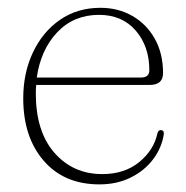

<svg xmlns="http://www.w3.org/2000/svg" viewBox="-20 -474 488 504"><path d="M408 -282Q408 -251 372.5 -251H75Q74 -240.5 74 -229Q74 -128.5 123 -72.8Q172 -17 248.5 -17Q306.5 -17 345 -48.2Q383.5 -79.5 393 -123Q395 -132.5 402 -132.5Q411 -132.5 410 -121.5Q404.5 -86 382 -56Q359.5 -26 323.2 -8Q287 10 241 10Q148.5 10 94.8 -52Q41 -114 41 -216Q41 -282.5 66.5 -336.5Q92 -390.5 137.5 -422Q183 -453.5 243.5 -453.5Q290.5 -453.5 327.8 -432Q365 -410.5 386.5 -372Q408 -333.5 408 -282ZM240 -435Q173.5 -435 130.2 -389.2Q87 -343.5 76.5 -270.5H350Q372 -270.5 372 -289.5Q372 -352.5 336.2 -393.8Q300.5 -435 240 -435Z"/></svg>

Font: Fraunces 72pt Soft Thin
Style: Regular
Weight: 100
Version: Version 1.000;[b76b70a41]